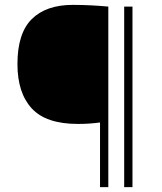

<svg xmlns="http://www.w3.org/2000/svg" viewBox="-20 -767 664 787"><path d="M390 0V-265Q368 -262 346.2 -260.5Q324.5 -259 299 -259Q168.5 -259 110 -322.8Q51.5 -386.5 51.5 -504.5Q51.5 -630.5 110.2 -688.8Q169 -747 278.5 -747Q318 -747 355 -745Q392 -743 424 -740V0ZM489 0V-740H523V0Z"/></svg>

Font: Encode Sans SC SemiExpanded Thin
Style: Regular
Weight: 250
Width: 6
Designer: Multiple Designers
Foundry: Impallari Type
Version: Version 3.002